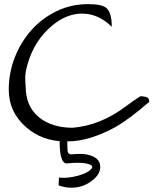

<svg xmlns="http://www.w3.org/2000/svg" viewBox="-20 -669 748 910"><path d="M509.8 -542Q446.3 -604.5 369.1 -604.5Q295.9 -604.5 228.5 -548.8Q143.6 -478.5 111.3 -367.2Q99.6 -327.1 99.6 -300.8Q99.6 -274.4 101.6 -259.8Q101.6 -163.1 167 -111.3Q228.5 -63.5 324.2 -63.5Q455.1 -74.2 575.2 -164.1Q608.4 -189.5 645.5 -212.9Q659.2 -212.9 673.3 -209Q687.5 -205.1 687.5 -186.5Q590.8 -102.5 524.4 -65.4Q401.4 1 301.8 1Q294.9 1 289.1 1Q180.7 1 103.5 -66.4Q21.5 -137.7 21.5 -244.1Q21.5 -324.2 50.3 -397.5Q79.1 -470.7 129.4 -526.9Q179.7 -583 248.5 -616.2Q317.4 -649.4 396.5 -649.4Q463.9 -649.4 484.4 -630.9Q509.8 -608.4 509.8 -542ZM261.7 -14.6Q261.7 -34.2 273.4 -34.2Q285.2 -34.2 293.9 -21Q302.7 -7.8 298.8 -4.9Q298.8 21.5 299.8 42Q300.8 62.5 318.4 62.5Q339.8 60.5 364.7 60.5Q389.6 60.5 416 70.3Q455.1 85.9 455.1 122.1Q455.1 161.1 409.2 192.4Q369.1 220.7 317.4 220.7Q291 220.7 260.7 210.9Q257.8 210.9 257.8 206.1Q257.8 201.2 258.3 194.3Q258.8 187.5 259.3 181.2Q259.8 174.8 257.8 172.9Q268.6 173.8 284.2 173.8Q299.8 173.8 325.2 169.4Q350.6 165 374 155.8Q397.5 146.5 409.2 135.7Q434.6 112.3 379.9 104.5Q368.2 102.5 347.7 102.5Q327.1 102.5 295.9 105.5Q262.7 105.5 262.7 0Q261.7 -8.8 261.7 -14.6Z"/></svg>

Font: Architects Daughter
Style: Regular
Weight: 400
Designer: Kimberly Geswein
Foundry: Kimberly Geswein
Version: Version 1.002 2010